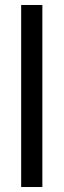

<svg xmlns="http://www.w3.org/2000/svg" viewBox="-20 -750 255 770"><path d="M64.9 0V-730H149.9V0Z"/></svg>

Font: Miedinger*
Style: Book
Weight: 400
Version: Version 001.000